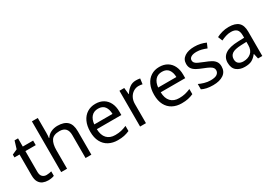

<svg xmlns="http://www.w3.org/2000/svg" viewBox="17 -1621 3505 2491"><g transform="rotate(-30 1770.0 -375.0)"><path d="M264 -62Q284 -62 305 -65.5Q326 -69 339 -73V-6Q325 1 299 5.5Q273 10 249 10Q207 10 171.5 -4.5Q136 -19 114 -55Q92 -91 92 -156V-468H16V-510L93 -545L128 -659H180V-536H335V-468H180V-158Q180 -109 203.5 -85.5Q227 -62 264 -62Z M534 -537Q534 -497 529 -462H535Q561 -503 605.5 -524Q650 -545 702 -545Q800 -545 849 -498.5Q898 -452 898 -349V0H811V-343Q811 -472 691 -472Q601 -472 567.5 -421.5Q534 -371 534 -277V0H446V-760H534Z M1271 -546Q1340 -546 1389.5 -516Q1439 -486 1465.5 -431.5Q1492 -377 1492 -304V-251H1125Q1127 -160 1171.5 -112.5Q1216 -65 1296 -65Q1347 -65 1386.5 -74.5Q1426 -84 1468 -102V-25Q1427 -7 1387 1.5Q1347 10 1292 10Q1216 10 1157.5 -21Q1099 -52 1066.5 -113.5Q1034 -175 1034 -264Q1034 -352 1063.5 -415Q1093 -478 1146.5 -512Q1200 -546 1271 -546ZM1270 -474Q1207 -474 1170.5 -433.5Q1134 -393 1127 -321H1400Q1399 -389 1368 -431.5Q1337 -474 1270 -474Z M1878 -546Q1893 -546 1910.5 -544.5Q1928 -543 1941 -540L1930 -459Q1917 -462 1901.5 -464Q1886 -466 1872 -466Q1831 -466 1795 -443.5Q1759 -421 1737.5 -380.5Q1716 -340 1716 -286V0H1628V-536H1700L1710 -438H1714Q1740 -482 1781 -514Q1822 -546 1878 -546Z M2228 -546Q2297 -546 2346.5 -516Q2396 -486 2422.5 -431.5Q2449 -377 2449 -304V-251H2082Q2084 -160 2128.5 -112.5Q2173 -65 2253 -65Q2304 -65 2343.5 -74.5Q2383 -84 2425 -102V-25Q2384 -7 2344 1.5Q2304 10 2249 10Q2173 10 2114.5 -21Q2056 -52 2023.5 -113.5Q1991 -175 1991 -264Q1991 -352 2020.5 -415Q2050 -478 2103.5 -512Q2157 -546 2228 -546ZM2227 -474Q2164 -474 2127.5 -433.5Q2091 -393 2084 -321H2357Q2356 -389 2325 -431.5Q2294 -474 2227 -474Z M2934 -148Q2934 -70 2876 -30Q2818 10 2720 10Q2664 10 2623.5 1Q2583 -8 2552 -24V-104Q2584 -88 2629.5 -74.5Q2675 -61 2722 -61Q2789 -61 2819 -82.5Q2849 -104 2849 -140Q2849 -160 2838 -176Q2827 -192 2798.5 -208Q2770 -224 2717 -244Q2665 -264 2628 -284Q2591 -304 2571 -332Q2551 -360 2551 -404Q2551 -472 2606.5 -509Q2662 -546 2752 -546Q2801 -546 2843.5 -536.5Q2886 -527 2923 -510L2893 -440Q2859 -454 2822 -464Q2785 -474 2746 -474Q2692 -474 2663.5 -456.5Q2635 -439 2635 -409Q2635 -387 2648 -371.5Q2661 -356 2691.5 -341.5Q2722 -327 2773 -307Q2824 -288 2860 -268Q2896 -248 2915 -219.5Q2934 -191 2934 -148Z M3267 -545Q3365 -545 3412 -502Q3459 -459 3459 -365V0H3395L3378 -76H3374Q3339 -32 3300.5 -11Q3262 10 3194 10Q3121 10 3073 -28.5Q3025 -67 3025 -149Q3025 -229 3088 -272.5Q3151 -316 3282 -320L3373 -323V-355Q3373 -422 3344 -448Q3315 -474 3262 -474Q3220 -474 3182 -461.5Q3144 -449 3111 -433L3084 -499Q3119 -518 3167 -531.5Q3215 -545 3267 -545ZM3293 -259Q3193 -255 3154.5 -227Q3116 -199 3116 -148Q3116 -103 3143.5 -82Q3171 -61 3214 -61Q3282 -61 3327 -98.5Q3372 -136 3372 -214V-262Z"/></g></svg>

Font: Noto Sans Kaithi
Style: Regular
Weight: 400
Designer: Monotype Design Team
Foundry: Monotype Imaging Inc.
Version: Version 2.005; ttfautohint (v1.8.4.7-5d5b)